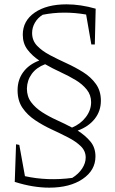

<svg xmlns="http://www.w3.org/2000/svg" viewBox="-20 -668 531 885"><path d="M207 197Q170 197 130.5 190.5Q91 184 50 171H48L54 -3L69 0L95 144Q199 167 313 152Q342 134 358.5 109Q375 84 375 58Q375 28 352.5 6Q330 -16 294 -34.5Q258 -53 218 -71.5Q178 -90 142 -114Q106 -138 83.5 -171Q61 -204 61 -252Q61 -300 87 -335.5Q113 -371 161 -389Q128 -411 106.5 -439.5Q85 -468 85 -508Q85 -572 140 -610Q195 -648 287 -648Q319 -648 352.5 -643Q386 -638 421 -628L417 -463H401L377 -601Q273 -619 177 -600Q154 -586 141 -563.5Q128 -541 128 -516Q128 -481 151 -457Q174 -433 210 -414Q246 -395 286.5 -376.5Q327 -358 363 -335.5Q399 -313 422 -281Q445 -249 445 -204Q445 -156 416.5 -120Q388 -84 338 -66Q373 -44 396.5 -16Q420 12 420 53Q420 117 361 157Q302 197 207 197ZM104 -260Q104 -223 123.5 -197Q143 -171 174 -151Q205 -131 241.5 -114.5Q278 -98 312 -80Q351 -96 375.5 -128Q400 -160 400 -197Q400 -230 380 -255Q360 -280 328.5 -299Q297 -318 260 -335Q223 -352 188 -372Q148 -357 126.5 -327.5Q105 -298 104 -260Z"/></svg>

Font: Piazzolla SC ExtraLight
Style: Regular
Weight: 200
Designer: Juan Pablo del Peral
Foundry: Huerta Tipografica
Version: Version 1.330